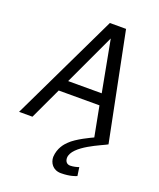

<svg xmlns="http://www.w3.org/2000/svg" viewBox="-203 -795 962 1160"><g transform="rotate(20 278.0 -215.0)"><path d="M336 -606 398 -276H182ZM542 0 403 -692H299L-33 0H53L148 -203H410L447 -10C434 -4 344 37 306 76C290 91 257 127 254 185C254 222 278 262 331 262C390 262 425 247 431 244L423 189C412 194 387 200 368 200C346 200 334 184 334 162C335 83 512 18 542 0Z"/></g></svg>

Font: Cantarell
Style: Oblique
Weight: 400
Italic angle: -8°
Designer: Dave Crossland
Version: Version 0.024